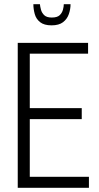

<svg xmlns="http://www.w3.org/2000/svg" viewBox="-20 -889 467 909"><path d="M64 0V-686H397V-635H121V-377H367V-325H121V-52H401V0ZM224 -769Q189 -769 170 -784Q151 -799 144.5 -822.5Q138 -846 138 -869H169Q170 -858 174 -843Q178 -828 189.5 -817Q201 -806 225 -806Q251 -806 262.5 -817Q274 -828 278 -843Q282 -858 282 -869H314Q314 -846 306 -822.5Q298 -799 278.5 -784Q259 -769 224 -769Z"/></svg>

Font: Archivo ExtraCondensed ExtraLight
Style: Regular
Weight: 250
Width: 2
Designer: Hector Gatti
Foundry: Omnibus-Type
Version: Version 2.001